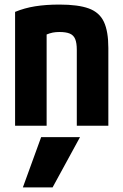

<svg xmlns="http://www.w3.org/2000/svg" viewBox="-20 -550 540 840"><path d="M210 270H80L160 50H330ZM46 -498Q87 -515 134 -522.5Q181 -530 240 -530Q322 -530 368.5 -513Q415 -496 434.5 -454.5Q454 -413 454 -340V0H316V-332Q316 -362 309 -379Q302 -396 285.5 -403Q269 -410 240 -410Q224 -410 211 -407.5Q198 -405 181 -398Q164 -391 136 -376L184 -462V0H46Z"/></svg>

Font: M PLUS 1 Code
Style: Bold
Weight: 700
Designer: Coji Morishita
Foundry: UNDERFOREST DESIGN
Version: Version 1.002